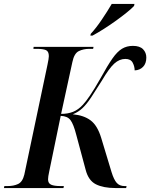

<svg xmlns="http://www.w3.org/2000/svg" viewBox="-48 -951 760 971"><path d="M-28 0 -26 -10H-9Q21 -10 43.5 -20.5Q66 -31 75 -68L192 -623Q199 -656 199 -667Q199 -691 184.5 -697.5Q170 -704 137 -704H121L122 -714H425L423 -704H404Q374 -704 350.5 -692.5Q327 -681 318 -637L261 -375Q295 -375 321.5 -385.5Q348 -396 371 -421Q386 -437 407.5 -468.5Q429 -500 462 -558Q496 -620 520.5 -655Q545 -690 569 -704.5Q593 -719 624 -719Q659 -719 675.5 -702Q692 -685 692 -660Q692 -630 675.5 -613Q659 -596 633 -595Q633 -615 623 -634Q613 -653 586 -653Q556 -653 530 -629.5Q504 -606 467 -543Q435 -492 413 -458.5Q391 -425 369.5 -404.5Q348 -384 320 -373Q376 -368 410.5 -342Q445 -316 464 -253L516 -81Q528 -42 542.5 -26Q557 -10 582 -10H592L590 0H536Q475 0 437 -19Q399 -38 385 -93L338 -268Q324 -323 308.5 -343.5Q293 -364 259 -365L201 -84Q195 -57 195 -44Q195 -24 210.5 -17Q226 -10 258 -10H275L273 0ZM411 -780Q438 -809 467 -852Q496 -895 517 -931H632L630 -921Q618 -908 594 -888.5Q570 -869 539.5 -847Q509 -825 477.5 -805Q446 -785 420 -771H409Z"/></svg>

Font: Noto Serif Display Condensed SemiBold
Style: Italic
Weight: 600
Width: 3
Italic angle: -12°
Designer: Monotype Design Team
Foundry: Monotype Imaging Inc.
Version: Version 2.009